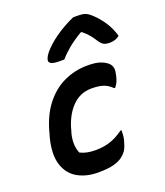

<svg xmlns="http://www.w3.org/2000/svg" viewBox="-149 -916 883 1027"><g transform="rotate(-20 292.0 -402.0)"><path d="M373 -547Q426 -547 454.5 -534Q483 -521 493 -507Q501 -496 503 -482.5Q505 -469 499 -444Q494 -423 488.5 -410.5Q483 -398 472 -384H466Q443 -407 417 -415.5Q391 -424 351 -424Q284 -424 238 -375Q192 -326 172 -246L168 -233Q153 -171 173 -124Q208 -106 259 -106Q306 -106 343.5 -118.5Q381 -131 420 -159H426Q426 -148 425 -134Q424 -120 421 -106Q412 -72 402.5 -55Q393 -38 374 -23Q355 -7 321.5 2Q288 11 233 11Q165 11 116 -17Q67 -45 48 -104Q29 -163 52 -254L57 -271Q81 -366 128 -427Q175 -488 238 -517.5Q301 -547 373 -547ZM390 -815H418Q441 -815 457 -809.5Q473 -804 495 -783Q524 -756 547.5 -720Q571 -684 584 -639Q572 -629 558 -624.5Q544 -620 528 -620Q505 -620 493 -627Q481 -634 469 -652Q458 -670 443.5 -688Q429 -706 406 -725H399Q352 -697 320.5 -670.5Q289 -644 268 -619H240Q179 -619 183 -646Q185 -657 193.5 -671Q202 -685 221 -704Q256 -739 302.5 -768.5Q349 -798 390 -815Z"/></g></svg>

Font: Recursive Sn Csl St SmB
Style: Italic
Weight: 600
Italic angle: -15°
Version: Version 1.079;hotconv 1.0.112;makeotfexe 2.5.65598; ttfautoh